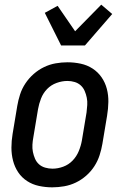

<svg xmlns="http://www.w3.org/2000/svg" viewBox="-20 -795 540 823"><path d="M204 8Q175 8 147 2Q119 -4 96 -19Q73 -34 58 -56.5Q43 -79 36 -106Q29 -133 29 -162Q29 -191 34 -221L54 -341Q58 -365 66 -390Q74 -415 89 -437.5Q104 -460 124.5 -478Q145 -496 169 -507.5Q193 -519 218.5 -523.5Q244 -528 269 -528Q298 -528 326 -522Q354 -516 377 -501Q400 -486 415.5 -463.5Q431 -441 438 -414Q445 -387 444.5 -358Q444 -329 439 -299L419 -179Q415 -155 407 -130Q399 -105 384.5 -82.5Q370 -60 349.5 -42Q329 -24 305 -12.5Q281 -1 255 3.5Q229 8 204 8ZM205 -72Q228 -72 251 -80.5Q274 -89 291 -106.5Q308 -124 317.5 -147Q327 -170 331 -193L351 -313Q353 -329 354 -345Q355 -361 352 -376Q349 -391 343 -405Q337 -419 326 -429Q315 -439 300 -443.5Q285 -448 269 -448Q246 -448 222.5 -439.5Q199 -431 182 -413.5Q165 -396 156 -373Q147 -350 143 -327L123 -207Q120 -191 119 -175Q118 -159 121 -144Q124 -129 130 -115Q136 -101 147 -91Q158 -81 173.5 -76.5Q189 -72 205 -72ZM242 -600 172 -740 227 -770 302 -661 414 -775 461 -735 344 -600Z"/></svg>

Font: Iosevka Term Curly Medium
Style: Italic
Weight: 500
Italic angle: -9°
Designer: Belleve Invis
Foundry: Belleve Invis
Version: Version 32.3.0